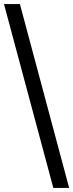

<svg xmlns="http://www.w3.org/2000/svg" viewBox="-27 -820 359 940"><path d="M-7.5 -800H70.5L311.5 100H234Z"/></svg>

Font: AF Albert Sans Medium
Style: Regular
Weight: 500
Designer: Andreas Rasmussen
Foundry: a.Foundry
Version: Version 1.300;Glyphs 3.2 (3231)